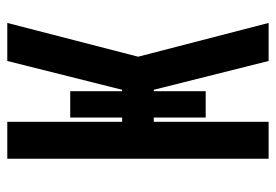

<svg xmlns="http://www.w3.org/2000/svg" viewBox="-138 -638 775 540"><g transform="rotate(-90 250.0 -367.5)"><path d="M349 0 268 -323H264V-177H190V-323H178V0H74V-735H178V-412H190V-558H264V-412H268L349 -735H456L361 -367L456 0Z"/></g></svg>

Font: Iosevka Extrabold
Style: Regular
Weight: 800
Monospace: yes
Designer: Belleve Invis
Foundry: Belleve Invis
Version: Version 32.5.0; ttfautohint (v1.8.4)